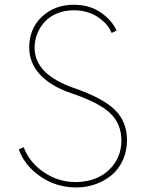

<svg xmlns="http://www.w3.org/2000/svg" viewBox="-20 -784 622 818"><path d="M60.1 -147.9 81.1 -156.7Q104.5 -92.8 166.3 -50.5Q228 -8.3 303.2 -8.3Q353.5 -8.3 396.7 -27.8Q439.9 -47.4 468.5 -88.6Q497.1 -129.9 497.1 -185.5Q497.1 -256.3 449.7 -301.5Q402.3 -346.7 285.6 -386.2Q196.3 -416.5 150.4 -466.3Q104.5 -516.1 104.5 -582Q104.5 -661.6 158.4 -712.6Q212.4 -763.7 294.9 -763.7Q361.8 -763.7 409.7 -730.5Q457.5 -697.3 476.6 -653.8L455.6 -643.6Q440.4 -682.1 397.2 -711.2Q354 -740.2 293.9 -740.2Q255.4 -740.2 223.1 -726.8Q190.9 -713.4 170.4 -690.9Q149.9 -668.5 138.7 -640.1Q127.4 -611.8 127.4 -580.6Q127.4 -466.3 297.4 -408.2Q418.5 -366.2 469.7 -315.7Q521 -265.1 521 -187Q521 -140.1 503.2 -101.3Q485.4 -62.5 455.1 -37.6Q424.8 -12.7 386.2 1Q347.7 14.6 305.2 14.6Q219.7 14.6 151.9 -32.2Q84 -79.1 60.1 -147.9Z"/></svg>

Font: Spartan MB Thin
Style: Regular
Weight: 100
Designer: Matt Bailey, Mirko Velimirovic
Foundry: Matt Bailey
Version: Version 1.005